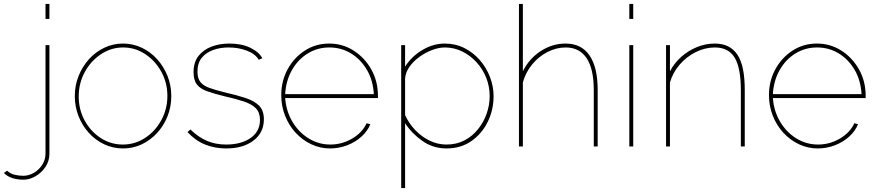

<svg xmlns="http://www.w3.org/2000/svg" viewBox="-141 -750 4487 983"><path d="M-21 170Q-50 170 -75.5 162.5Q-101 155 -121 136L-105 124Q-87 140 -65 145Q-43 150 -22 150Q6 150 32 135Q58 120 75 94Q92 68 92 36V-519H112V36Q112 75 91.5 105Q71 135 40.5 152.5Q10 170 -21 170ZM92 -653V-730H112V-653Z M489 10Q438 10 393 -11Q348 -32 314 -69.5Q280 -107 261 -155.5Q242 -204 242 -258Q242 -313 261.5 -361.5Q281 -410 315 -447.5Q349 -485 394 -506Q439 -527 489 -527Q539 -527 584 -506Q629 -485 663 -447.5Q697 -410 716.5 -361.5Q736 -313 736 -258Q736 -204 717 -155.5Q698 -107 663.5 -69.5Q629 -32 584.5 -11Q540 10 489 10ZM262 -256Q262 -189 292.5 -133Q323 -77 374.5 -43.5Q426 -10 488 -10Q550 -10 602 -44Q654 -78 685 -135Q716 -192 716 -259Q716 -326 685 -382.5Q654 -439 602.5 -473Q551 -507 489 -507Q428 -507 376 -472.5Q324 -438 293 -381Q262 -324 262 -256Z M1017 10Q958 10 908 -10.5Q858 -31 819 -74L834 -87Q874 -48 918 -29Q962 -10 1017 -10Q1094 -10 1142 -43.5Q1190 -77 1190 -136Q1190 -174 1169 -195.5Q1148 -217 1107.5 -230.5Q1067 -244 1009 -257Q956 -270 920.5 -282.5Q885 -295 867.5 -317Q850 -339 850 -380Q850 -432 875.5 -464Q901 -496 942.5 -511.5Q984 -527 1033 -527Q1096 -527 1140.5 -505.5Q1185 -484 1202 -452L1184 -444Q1165 -475 1122 -491Q1079 -507 1029 -507Q986 -507 950 -494Q914 -481 892 -454Q870 -427 870 -383Q870 -349 885 -330Q900 -311 931 -300Q962 -289 1010 -277Q1072 -263 1117 -248Q1162 -233 1186 -208.5Q1210 -184 1210 -139Q1210 -71 1157 -30.5Q1104 10 1017 10Z M1549 10Q1498 10 1452.5 -11.5Q1407 -33 1372.5 -70.5Q1338 -108 1318.5 -157.5Q1299 -207 1299 -263Q1299 -336 1332 -396Q1365 -456 1420.5 -491.5Q1476 -527 1544 -527Q1613 -527 1669.5 -491Q1726 -455 1760 -394.5Q1794 -334 1794 -259Q1794 -256 1794 -253.5Q1794 -251 1794 -248H1319Q1324 -181 1356 -127Q1388 -73 1439 -41.5Q1490 -10 1550 -10Q1610 -10 1662 -40.5Q1714 -71 1736 -119L1755 -114Q1741 -79 1709.5 -50.5Q1678 -22 1636 -6Q1594 10 1549 10ZM1319 -268H1773Q1769 -338 1738 -391.5Q1707 -445 1657 -476Q1607 -507 1545 -507Q1484 -507 1434 -476Q1384 -445 1353.5 -391Q1323 -337 1319 -268Z M2145 10Q2076 10 2021.5 -28.5Q1967 -67 1933 -119V213H1913V-519H1933V-409Q1966 -461 2021.5 -494Q2077 -527 2136 -527Q2191 -527 2236.5 -504Q2282 -481 2315.5 -442.5Q2349 -404 2367.5 -356Q2386 -308 2386 -258Q2386 -187 2356 -126Q2326 -65 2272 -27.5Q2218 10 2145 10ZM2145 -10Q2196 -10 2236.5 -31Q2277 -52 2306 -88Q2335 -124 2350.5 -168Q2366 -212 2366 -258Q2366 -307 2348.5 -351.5Q2331 -396 2299 -431Q2267 -466 2225.5 -486.5Q2184 -507 2136 -507Q2106 -507 2071.5 -494Q2037 -481 2006 -458.5Q1975 -436 1955 -407.5Q1935 -379 1933 -348V-161Q1952 -119 1984 -85Q2016 -51 2057.5 -30.5Q2099 -10 2145 -10Z M2919 0H2899V-289Q2899 -397 2862.5 -452Q2826 -507 2755 -507Q2707 -507 2661.5 -483.5Q2616 -460 2583 -419.5Q2550 -379 2536 -328V0H2516V-730H2536V-385Q2568 -450 2627.5 -488.5Q2687 -527 2754 -527Q2795 -527 2825.5 -512Q2856 -497 2877 -466.5Q2898 -436 2908.5 -392Q2919 -348 2919 -289Z M3081 0V-519H3101V0ZM3081 -653V-730H3101V-653Z M3672 0H3652V-289Q3652 -402 3620.5 -454.5Q3589 -507 3519 -507Q3469 -507 3421.5 -483.5Q3374 -460 3339 -419.5Q3304 -379 3289 -328V0H3269V-519H3289V-385Q3311 -427 3347 -459Q3383 -491 3427.5 -509Q3472 -527 3518 -527Q3558 -527 3587 -512.5Q3616 -498 3635 -469Q3654 -440 3663 -395Q3672 -350 3672 -289Z M4046 10Q3995 10 3949.5 -11.5Q3904 -33 3869.5 -70.5Q3835 -108 3815.5 -157.5Q3796 -207 3796 -263Q3796 -336 3829 -396Q3862 -456 3917.5 -491.5Q3973 -527 4041 -527Q4110 -527 4166.5 -491Q4223 -455 4257 -394.5Q4291 -334 4291 -259Q4291 -256 4291 -253.5Q4291 -251 4291 -248H3816Q3821 -181 3853 -127Q3885 -73 3936 -41.5Q3987 -10 4047 -10Q4107 -10 4159 -40.5Q4211 -71 4233 -119L4252 -114Q4238 -79 4206.5 -50.5Q4175 -22 4133 -6Q4091 10 4046 10ZM3816 -268H4270Q4266 -338 4235 -391.5Q4204 -445 4154 -476Q4104 -507 4042 -507Q3981 -507 3931 -476Q3881 -445 3850.5 -391Q3820 -337 3816 -268Z"/></svg>

Font: Raleway Thin
Style: Regular
Weight: 100
Designer: Matt McInerney, Pablo Impallari, Rodrigo Fuenzalida
Foundry: Matt McInerney, Pablo Impallari, Rodrigo Fuenzalida
Version: Version 4.026